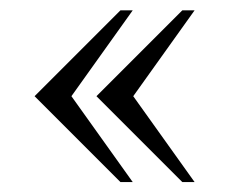

<svg xmlns="http://www.w3.org/2000/svg" viewBox="-20 -416 456 382"><path d="M244.1 -53.7H219.7L48.8 -224.6L219.7 -395.5H244.1L122.1 -224.6ZM367.2 -53.7H342.8L171.9 -224.6L342.8 -395.5H367.2L245.1 -224.6Z"/></svg>

Font: Catrinity
Style: Regular
Weight: 400
Designer: Alexander Lange
Foundry: High-Logic / Made with FontCreator
Version: Version 2.090;May 20, 2024;FontCreator 15.0.0.2974 64-bit